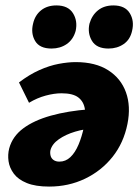

<svg xmlns="http://www.w3.org/2000/svg" viewBox="-20 -672 516 708"><path d="M161 16Q111 16 79 3Q47 -10 31 -31.5Q15 -53 11.5 -77.5Q8 -102 14 -125Q26 -169 65.5 -198.5Q105 -228 167.5 -245.5Q230 -263 310 -269L327 -198Q292 -197 257 -186.5Q222 -176 197 -158.5Q172 -141 166 -118Q164 -108 166.5 -98Q169 -88 177.5 -82Q186 -76 199 -76Q222 -76 239.5 -92.5Q257 -109 269.5 -138.5Q282 -168 290 -206Q297 -242 293 -269.5Q289 -297 269 -312.5Q249 -328 207 -328Q180 -328 148.5 -319.5Q117 -311 87 -293L50 -368Q88 -397 125 -413.5Q162 -430 196.5 -436.5Q231 -443 259 -443Q332 -443 379 -413Q426 -383 444.5 -331.5Q463 -280 450 -215Q436 -145 395 -93.5Q354 -42 293.5 -13Q233 16 161 16ZM170 -493Q126 -493 109.5 -521Q93 -549 102 -585Q109 -616 131.5 -634Q154 -652 188 -652Q231 -652 249 -623.5Q267 -595 259 -558Q250 -526 226 -509.5Q202 -493 170 -493ZM380 -493Q336 -493 319 -521.5Q302 -550 310 -585Q319 -616 341.5 -634Q364 -652 398 -652Q441 -652 458.5 -623.5Q476 -595 467 -558Q460 -526 436 -509.5Q412 -493 380 -493Z"/></svg>

Font: Ysabeau Black
Style: Italic
Weight: 900
Italic angle: -12°
Version: Version 2.000;gftools[0.9.27.dev2+g8671c4b]